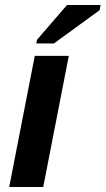

<svg xmlns="http://www.w3.org/2000/svg" viewBox="-20 -753 425 773"><path d="M154 0H17L120 -528H257ZM197 -578H126L129 -593L250 -733H385L381 -712Z"/></svg>

Font: Libra Sans
Style: Bold Italic
Weight: 700
Italic angle: -12°
Foundry: Context Ltd
Version: Version 1.002